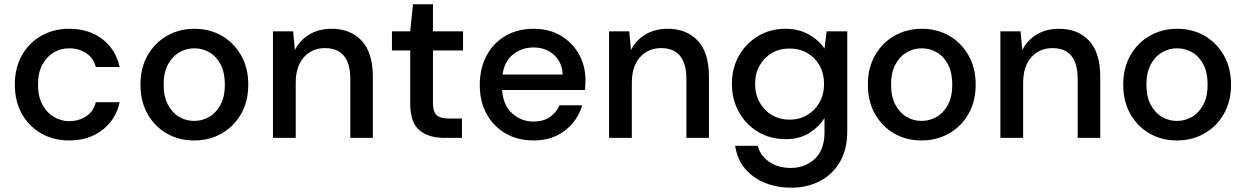

<svg xmlns="http://www.w3.org/2000/svg" viewBox="-20 -642 5800 894"><path d="M302 12Q229 12 171.5 -21Q114 -54 81.5 -112.5Q49 -171 49 -248Q49 -325 81.5 -383.5Q114 -442 171.5 -475Q229 -508 302 -508Q394 -508 456.5 -460Q519 -412 537 -330H426Q416 -371 382 -394Q348 -417 302 -417Q263 -417 230 -397.5Q197 -378 177 -340.5Q157 -303 157 -248Q157 -193 177 -155.5Q197 -118 230 -98Q263 -78 302 -78Q348 -78 382 -101Q416 -124 426 -166H537Q520 -86 457 -37Q394 12 302 12Z M884 12Q813 12 756.5 -20.5Q700 -53 667 -111.5Q634 -170 634 -248Q634 -326 667.5 -384.5Q701 -443 758 -475.5Q815 -508 885 -508Q956 -508 1012.5 -475.5Q1069 -443 1102.5 -384.5Q1136 -326 1136 -248Q1136 -170 1102.5 -111.5Q1069 -53 1012 -20.5Q955 12 884 12ZM884 -79Q922 -79 954.5 -98Q987 -117 1007 -154.5Q1027 -192 1027 -248Q1027 -304 1007.5 -341.5Q988 -379 955.5 -398Q923 -417 885 -417Q847 -417 814.5 -398Q782 -379 762 -341.5Q742 -304 742 -248Q742 -192 762 -154.5Q782 -117 814 -98Q846 -79 884 -79Z M1251 0V-496H1345L1353 -409Q1376 -455 1420.5 -481.5Q1465 -508 1523 -508Q1613 -508 1664.5 -452Q1716 -396 1716 -285V0H1611V-274Q1611 -418 1493 -418Q1434 -418 1395.5 -376Q1357 -334 1357 -256V0Z M2049 0Q1976 0 1933 -35.5Q1890 -71 1890 -162V-407H1805V-496H1890L1903 -622H1996V-496H2136V-407H1996V-162Q1996 -121 2013.5 -105.5Q2031 -90 2074 -90H2131V0Z M2464 12Q2391 12 2334.5 -20.5Q2278 -53 2246 -111Q2214 -169 2214 -246Q2214 -324 2245.5 -383Q2277 -442 2333.5 -475Q2390 -508 2465 -508Q2538 -508 2592 -475.5Q2646 -443 2676 -389Q2706 -335 2706 -270Q2706 -260 2705.5 -248.5Q2705 -237 2704 -223H2318Q2323 -151 2365.5 -113.5Q2408 -76 2464 -76Q2509 -76 2539.5 -96.5Q2570 -117 2585 -152H2691Q2671 -82 2611.5 -35Q2552 12 2464 12ZM2464 -421Q2411 -421 2370 -389.5Q2329 -358 2320 -295H2600Q2597 -353 2559 -387Q2521 -421 2464 -421Z M2816 0V-496H2910L2918 -409Q2941 -455 2985.5 -481.5Q3030 -508 3088 -508Q3178 -508 3229.5 -452Q3281 -396 3281 -285V0H3176V-274Q3176 -418 3058 -418Q2999 -418 2960.5 -376Q2922 -334 2922 -256V0Z M3664 232Q3600 232 3544.5 210.5Q3489 189 3451 145.5Q3413 102 3403 37H3508Q3521 84 3562.5 112Q3604 140 3663 140Q3727 140 3773 98.5Q3819 57 3819 -26V-93Q3796 -54 3750.5 -24Q3705 6 3637 6Q3567 6 3510.5 -27.5Q3454 -61 3421 -119.5Q3388 -178 3388 -251Q3388 -325 3421 -383Q3454 -441 3510.5 -474.5Q3567 -508 3638 -508Q3699 -508 3746 -481.5Q3793 -455 3819 -416L3829 -496H3925V-30Q3925 54 3890.5 112.5Q3856 171 3797 201.5Q3738 232 3664 232ZM3656 -85Q3703 -85 3739 -106.5Q3775 -128 3796 -165.5Q3817 -203 3817 -251Q3817 -300 3796 -337Q3775 -374 3739 -395Q3703 -416 3656 -416Q3610 -416 3574 -395Q3538 -374 3517 -337Q3496 -300 3496 -251Q3496 -203 3517 -165.5Q3538 -128 3574 -106.5Q3610 -85 3656 -85Z M4271 12Q4200 12 4143.5 -20.5Q4087 -53 4054 -111.5Q4021 -170 4021 -248Q4021 -326 4054.5 -384.5Q4088 -443 4145 -475.5Q4202 -508 4272 -508Q4343 -508 4399.5 -475.5Q4456 -443 4489.5 -384.5Q4523 -326 4523 -248Q4523 -170 4489.5 -111.5Q4456 -53 4399 -20.5Q4342 12 4271 12ZM4271 -79Q4309 -79 4341.5 -98Q4374 -117 4394 -154.5Q4414 -192 4414 -248Q4414 -304 4394.5 -341.5Q4375 -379 4342.5 -398Q4310 -417 4272 -417Q4234 -417 4201.5 -398Q4169 -379 4149 -341.5Q4129 -304 4129 -248Q4129 -192 4149 -154.5Q4169 -117 4201 -98Q4233 -79 4271 -79Z M4638 0V-496H4732L4740 -409Q4763 -455 4807.5 -481.5Q4852 -508 4910 -508Q5000 -508 5051.5 -452Q5103 -396 5103 -285V0H4998V-274Q4998 -418 4880 -418Q4821 -418 4782.5 -376Q4744 -334 4744 -256V0Z M5460 12Q5389 12 5332.5 -20.5Q5276 -53 5243 -111.5Q5210 -170 5210 -248Q5210 -326 5243.5 -384.5Q5277 -443 5334 -475.5Q5391 -508 5461 -508Q5532 -508 5588.5 -475.5Q5645 -443 5678.5 -384.5Q5712 -326 5712 -248Q5712 -170 5678.5 -111.5Q5645 -53 5588 -20.5Q5531 12 5460 12ZM5460 -79Q5498 -79 5530.5 -98Q5563 -117 5583 -154.5Q5603 -192 5603 -248Q5603 -304 5583.5 -341.5Q5564 -379 5531.5 -398Q5499 -417 5461 -417Q5423 -417 5390.5 -398Q5358 -379 5338 -341.5Q5318 -304 5318 -248Q5318 -192 5338 -154.5Q5358 -117 5390 -98Q5422 -79 5460 -79Z"/></svg>

Font: Ultramarine Medium
Style: Regular
Weight: 500
Designer: Colophon Foundry, Jonny Pinhorn
Foundry: Colophon Foundry
Version: Version 1.200; ttfautohint (v1.8.3)